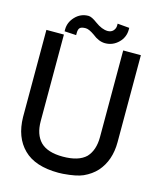

<svg xmlns="http://www.w3.org/2000/svg" viewBox="-128 -965 882 1066"><g transform="rotate(15 312.5 -432.5)"><path d="M482.4 -739.3H584V-239.3Q584 -133.8 524.4 -66.4Q495.1 -34.2 450.2 -13.7Q413.1 2.9 336.9 8.8L310.5 9.8Q175.8 9.8 109.4 -56.6Q43 -122.1 41 -238.3V-739.3H141.6V-242.2Q141.6 -165 181.6 -124Q222.7 -83 310.5 -83Q401.4 -83 443.4 -124Q482.4 -166 482.4 -241.2ZM247.1 -875Q202.1 -875 170.9 -841.8Q140.6 -809.6 140.6 -768.6V-757.8L208 -753.9V-766.6Q208 -790 218.8 -797.9Q228.5 -804.7 250 -804.7Q268.6 -804.7 300.8 -782.2Q337.9 -752 374 -752Q418.9 -752 451.2 -784.2Q482.4 -815.4 482.4 -859.4V-869.1L414.1 -875V-863.3Q414.1 -846.7 401.4 -833Q389.6 -821.3 371.1 -821.3Q337.9 -821.3 297.9 -850.6Q265.6 -875 247.1 -875Z"/></g></svg>

Font: RobotoJAA
Style: Medium
Weight: 500
Version: Version 2.05; 2016-11-05